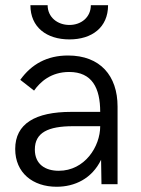

<svg xmlns="http://www.w3.org/2000/svg" viewBox="-20 -710 544 740"><path d="M247.6 -558.1C334 -558.1 396.5 -604 396.5 -689.9H330.1C330.1 -643.6 293 -613.8 247.6 -613.8C201.2 -613.8 163.6 -644 163.6 -689.9H97.2C97.2 -605 159.7 -558.1 247.6 -558.1ZM198.2 9.8C267.6 9.8 334 -21 369.6 -94.2L371.1 0H433.1V-299.3C433.1 -418 366.2 -496.1 242.2 -496.1C161.6 -496.1 101.6 -462.9 58.1 -402.3L111.3 -360.8C134.8 -394.5 176.8 -432.6 246.6 -432.6C335 -432.6 366.2 -370.6 366.2 -278.8H254.4C116.2 -278.8 38.6 -233.4 38.6 -135.7C38.6 -43.9 106.4 9.8 198.2 9.8ZM206.5 -51.8C155.8 -51.8 114.3 -75.7 114.3 -133.8C114.3 -198.7 165 -223.6 261.7 -223.6H366.2C366.2 -145 306.6 -51.8 206.5 -51.8Z"/></svg>

Font: HK Grotesk
Style: Regular
Weight: 400
Designer: Alfredo Marco Pradil and Stefan Peev
Foundry: Hanken Design Co.
Version: Version 1.045;PS 001.045;hotconv 1.0.88;makeotf.lib2.5.64775